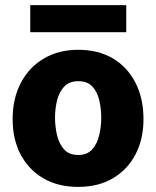

<svg xmlns="http://www.w3.org/2000/svg" viewBox="-20 -722 612 752"><path d="M286 10Q208 10 150.5 -23.2Q93 -56.5 61.2 -116.2Q29.5 -176 29.5 -255.5Q29.5 -336.5 61.8 -397.8Q94 -459 152 -493Q210 -527 286.5 -527Q365.5 -527 422.8 -492.8Q480 -458.5 511 -397.2Q542 -336 542 -255.5Q542 -178 511.2 -118.2Q480.5 -58.5 423 -24.2Q365.5 10 286 10ZM286.5 -115Q321.5 -115 341 -136.8Q360.5 -158.5 368.5 -192.2Q376.5 -226 376.5 -261Q376.5 -295.5 369 -328.5Q361.5 -361.5 342 -382.8Q322.5 -404 286.5 -404Q251.5 -404 231.8 -383.2Q212 -362.5 203.8 -329.8Q195.5 -297 195.5 -261Q195.5 -227 203.2 -193.2Q211 -159.5 230.8 -137.2Q250.5 -115 286.5 -115ZM474.5 -702V-596H98.5V-702Z"/></svg>

Font: Public Sans Thin ExtraBold
Style: Regular
Weight: 800
Version: Version 1.007